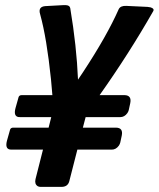

<svg xmlns="http://www.w3.org/2000/svg" viewBox="-20 -730 620 750"><path d="M31.7 -231.4Q31.7 -231.4 169.9 -231.4L180.2 -272.5H59.1Q55.2 -272.5 51.8 -272.9Q32.2 -276.4 40.5 -307.6L49.3 -338.9Q50.8 -346.2 52.7 -351.1Q55.7 -358.4 64.9 -358.4H184.6Q182.6 -386.7 179.2 -419.9Q162.6 -580.6 137.2 -672.9Q136.7 -673.8 136.7 -674.8Q127.9 -703.6 156.7 -706.1L228 -710Q232.4 -710.4 236.3 -710Q252.4 -709.5 254.4 -698.2Q279.3 -549.8 284.7 -418.9Q295.9 -435.5 304.7 -448.7Q397.9 -590.3 443.8 -694.3Q450.7 -708 473.1 -707L556.2 -703.1Q562.5 -702.6 568.4 -701.2Q584 -696.3 578.6 -686.5Q483.9 -520.5 369.1 -358.4H466.3Q495.1 -357.9 488.8 -327.1L482.9 -299.8Q481.4 -293.9 477.5 -288.1Q466.3 -272.5 449.7 -272.5H314.5L303.7 -231.4H433.1Q461.9 -231 455.6 -200.2L449.7 -172.9Q448.2 -167 444.3 -161.1Q433.1 -145.5 416.5 -145.5H282.2L250.5 -21.5Q244.6 -0.5 221.2 0H138.2Q131.8 0 127 -2.9Q114.3 -11.2 118.7 -30.3L147.9 -145.5H25.9Q22 -145.5 18.6 -146Q-1 -149.4 7.3 -180.7L16.1 -211.9Q17.6 -219.2 19.5 -224.1Q22.5 -231.4 31.7 -231.4Z"/></svg>

Font: Allan
Style: Bold
Weight: 500
Italic angle: -14.3°
Version: Version 1.002